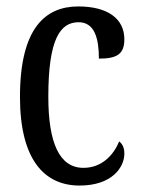

<svg xmlns="http://www.w3.org/2000/svg" viewBox="-20 -566 437 596"><path d="M227 10C328 10 366 -47 366 -89C366 -108 360 -119 350 -127C332 -84 296 -45 239 -45C164 -45 130 -123 130 -266C130 -445 167 -497 224 -497C274 -497 287 -446 287 -384C343 -384 366 -398 366 -444C366 -509 313 -546 223 -546C121 -546 42 -479 42 -265C42 -70 118 10 227 10Z"/></svg>

Font: Noto Serif Georgian ExtraCondensed
Style: Regular
Weight: 400
Width: 2
Designer: Monotype Design Team, Akaki Razmadze
Foundry: Google LLC
Version: Version 2.003